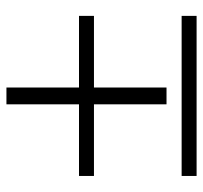

<svg xmlns="http://www.w3.org/2000/svg" viewBox="-37 -552 636 602"><g transform="rotate(-90 281.0 -251.0)"><path d="M30.3 -274.4V-321.3H254.9V-548.8H307.6V-321.3H532.2V-274.4H307.6V-46.9H254.9V-274.4ZM30.3 47.4V0.5H532.2V47.4Z"/></g></svg>

Font: Theano Didot
Style: Regular
Weight: 400
Designer: Alexey Kryukov
Version: Version 2.0